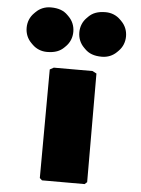

<svg xmlns="http://www.w3.org/2000/svg" viewBox="-56 -842 657 893"><g transform="rotate(5 273.0 -395.5)"><path d="M165 -510 163 -3 174 7H373L384 -3L383 -510L364 -520H183ZM322 -770 315 -763C297 -745 287 -721 287 -694C287 -667 297 -643 315 -625L322 -618C340 -600 364 -590 401 -590C428 -590 452 -600 470 -618L477 -625C495 -643 505 -667 505 -694C505 -721 495 -745 477 -763L470 -770C452 -788 428 -798 401 -798C364 -798 340 -788 322 -770ZM76 -770 69 -763C51 -745 41 -721 41 -694C41 -667 51 -643 69 -625L76 -618C94 -600 118 -590 145 -590C182 -590 206 -600 224 -618L231 -625C249 -643 259 -667 259 -694C259 -721 249 -745 231 -763L224 -770C206 -788 182 -798 145 -798C118 -798 94 -788 76 -770Z"/></g></svg>

Font: Hussar Woodtype
Style: Ultra
Weight: 900
Foundry: Cannot Into Space Fonts
Version: Version 1.07